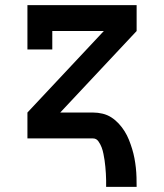

<svg xmlns="http://www.w3.org/2000/svg" viewBox="-20 -540 640 749"><path d="M394 189Q394 176 394 163Q394 150 393 137Q392 124 391 111Q390 98 388 85.5Q386 73 383.5 60Q381 47 376.5 35Q372 23 364 11.5Q356 0 343 0H87V-101L385 -419H184V-347H87V-520H513V-419L215 -101H343Q362 -101 380.5 -96.5Q399 -92 414.5 -82Q430 -72 443 -58Q456 -44 466 -28Q476 -12 483 5.5Q490 23 495.5 41Q501 59 504.5 77.5Q508 96 510 114.5Q512 133 512.5 152Q513 171 513 189Z"/></svg>

Font: Iosevka HT Extended
Style: Bold
Weight: 700
Width: 7
Monospace: yes
Designer: Belleve Invis
Foundry: Belleve Invis
Version: Version 32.3.0; ttfautohint (v1.8.4)